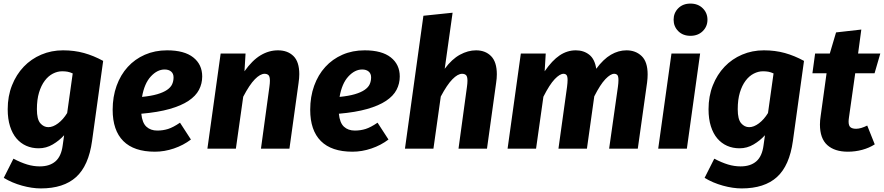

<svg xmlns="http://www.w3.org/2000/svg" viewBox="-20 -830 4935 1072"><path d="M338 -75Q311 -45 274.5 -23.5Q238 -2 196 -2Q158 -2 126.5 -16Q95 -30 72 -57Q49 -84 36 -125Q23 -166 23 -220Q23 -293 47 -353.5Q71 -414 112.5 -457.5Q154 -501 210.5 -525Q267 -549 332 -549Q395 -549 449 -534Q503 -519 556 -490L494 -43Q475 95 405 158.5Q335 222 208 222Q159 222 103 206.5Q47 191 1 163L55 56Q97 78 132 88.5Q167 99 202 99Q257 99 289.5 71Q322 43 330 -18ZM250 -120Q276 -120 304.5 -141.5Q333 -163 355 -199L386 -420Q371 -427 357.5 -429.5Q344 -432 327 -432Q301 -432 275.5 -419Q250 -406 230 -379.5Q210 -353 198 -313.5Q186 -274 186 -220Q186 -164 205 -142Q224 -120 250 -120Z M1109 -403Q1109 -363 1091 -328.5Q1073 -294 1032.5 -267Q992 -240 927 -221.5Q862 -203 769 -195Q774 -144 797.5 -122.5Q821 -101 858 -101Q890 -101 918.5 -110Q947 -119 985 -145L1046 -51Q1004 -19 951 -1Q898 17 845 17Q728 17 668.5 -42.5Q609 -102 609 -217Q609 -290 631 -351Q653 -412 693 -456Q733 -500 789 -524.5Q845 -549 913 -549Q1009 -549 1059 -509.5Q1109 -470 1109 -403ZM899 -442Q858 -442 822 -403Q786 -364 773 -289Q824 -294 858 -304Q892 -314 912.5 -328Q933 -342 941 -359.5Q949 -377 949 -398Q949 -419 935.5 -430.5Q922 -442 899 -442Z M1437 0 1484 -344Q1487 -365 1487 -379Q1487 -403 1479 -410.5Q1471 -418 1457 -418Q1433 -418 1403 -387.5Q1373 -357 1338 -290L1297 0H1138L1212 -531H1351L1345 -432Q1388 -493 1434.5 -521Q1481 -549 1532 -549Q1586 -549 1618.5 -517Q1651 -485 1651 -416Q1651 -405 1650 -393Q1649 -381 1647 -367L1596 0Z M2212 -403Q2212 -363 2194 -328.5Q2176 -294 2135.5 -267Q2095 -240 2030 -221.5Q1965 -203 1872 -195Q1877 -144 1900.5 -122.5Q1924 -101 1961 -101Q1993 -101 2021.5 -110Q2050 -119 2088 -145L2149 -51Q2107 -19 2054 -1Q2001 17 1948 17Q1831 17 1771.5 -42.5Q1712 -102 1712 -217Q1712 -290 1734 -351Q1756 -412 1796 -456Q1836 -500 1892 -524.5Q1948 -549 2016 -549Q2112 -549 2162 -509.5Q2212 -470 2212 -403ZM2002 -442Q1961 -442 1925 -403Q1889 -364 1876 -289Q1927 -294 1961 -304Q1995 -314 2015.5 -328Q2036 -342 2044 -359.5Q2052 -377 2052 -398Q2052 -419 2038.5 -430.5Q2025 -442 2002 -442Z M2241 0 2344 -742 2507 -759 2463 -446Q2503 -500 2548 -524.5Q2593 -549 2638 -549Q2690 -549 2722 -516.5Q2754 -484 2754 -415Q2754 -404 2753 -392Q2752 -380 2750 -367L2699 0H2540L2587 -344Q2590 -365 2590 -379Q2590 -403 2582 -410.5Q2574 -418 2560 -418Q2536 -418 2506 -387.5Q2476 -357 2441 -291L2400 0Z M3098 0 3146 -345Q3149 -369 3149 -383Q3149 -404 3143 -411Q3137 -418 3126 -418Q3106 -418 3077.5 -388.5Q3049 -359 3014 -290L2973 0H2814L2888 -531H3027L3021 -432Q3063 -493 3105 -521Q3147 -549 3195 -549Q3239 -549 3270 -524.5Q3301 -500 3309 -446Q3349 -500 3391 -524.5Q3433 -549 3478 -549Q3529 -549 3562.5 -517Q3596 -485 3596 -414Q3596 -394 3593 -370L3541 0H3381L3430 -345Q3433 -367 3433 -382Q3433 -405 3426.5 -411.5Q3420 -418 3409 -418Q3389 -418 3360.5 -388.5Q3332 -359 3298 -292L3257 0Z M3655 0 3729 -531H3889L3815 0ZM3835 -630Q3793 -630 3767 -656Q3741 -682 3741 -720Q3741 -758 3767 -784Q3793 -810 3835 -810Q3877 -810 3903.5 -784Q3930 -758 3930 -720Q3930 -682 3903.5 -656Q3877 -630 3835 -630Z M4251 -75Q4224 -45 4187.5 -23.5Q4151 -2 4109 -2Q4071 -2 4039.5 -16Q4008 -30 3985 -57Q3962 -84 3949 -125Q3936 -166 3936 -220Q3936 -293 3960 -353.5Q3984 -414 4025.5 -457.5Q4067 -501 4123.5 -525Q4180 -549 4245 -549Q4308 -549 4362 -534Q4416 -519 4469 -490L4407 -43Q4388 95 4318 158.5Q4248 222 4121 222Q4072 222 4016 206.5Q3960 191 3914 163L3968 56Q4010 78 4045 88.5Q4080 99 4115 99Q4170 99 4202.5 71Q4235 43 4243 -18ZM4163 -120Q4189 -120 4217.5 -141.5Q4246 -163 4268 -199L4299 -420Q4284 -427 4270.5 -429.5Q4257 -432 4240 -432Q4214 -432 4188.5 -419Q4163 -406 4143 -379.5Q4123 -353 4111 -313.5Q4099 -274 4099 -220Q4099 -164 4118 -142Q4137 -120 4163 -120Z M4864 -24Q4833 -4 4794 6.5Q4755 17 4714 17Q4640 17 4599 -20Q4558 -57 4558 -135Q4558 -146 4559 -157.5Q4560 -169 4562 -182L4595 -421H4516L4531 -531H4613L4648 -649L4789 -665L4771 -531H4895L4863 -421H4755L4720 -174Q4719 -167 4718.5 -161.5Q4718 -156 4718 -151Q4718 -128 4728.5 -119.5Q4739 -111 4760 -111Q4786 -111 4822 -129Z"/></svg>

Font: Szlgxwxxxixliatcpuztgldltzi
Style: Regular
Weight: 700
Italic angle: -8°
Designer: Carrois Corporate & Edenspiekermann
Foundry: Carrois Corporate GbR & Edenspiekermann AG
Version: Version 2.001